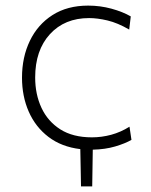

<svg xmlns="http://www.w3.org/2000/svg" viewBox="-20 -525 540 685"><path d="M269 140Q268.5 107 267.8 73.8Q267 40.5 266.5 7Q199.5 -1 153 -36.5Q106.5 -72 82.5 -126.8Q58.5 -181.5 58.5 -248Q58.5 -321 86.5 -379.2Q114.5 -437.5 167.2 -471.2Q220 -505 294.5 -505Q337.5 -505 377.8 -494Q418 -483 446.5 -466.5L441 -419.5Q399.5 -443.5 363.5 -452Q327.5 -460.5 298 -460.5Q210.5 -460.5 158 -403Q105.5 -345.5 105.5 -248.5Q105.5 -188.5 128 -140.2Q150.5 -92 195.2 -63.5Q240 -35 308 -35Q342.5 -35 376.8 -44.2Q411 -53.5 442 -73L449 -26Q426.5 -13 391 -2.5Q355.5 8 311 9Q310.5 42 310 74.8Q309.5 107.5 309 140Z"/></svg>

Font: Commissioner ExtraLight
Style: Regular
Weight: 200
Designer: Kostas Bartsokas
Foundry: Kostas Bartsokas
Version: Version 1.000; ttfautohint (v1.8.3)